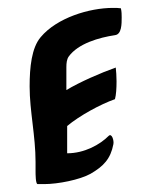

<svg xmlns="http://www.w3.org/2000/svg" viewBox="-20 -464 372 486"><path d="M70 -54V-31C70 -24 70 1 75 2H80H92C127 2 182 -9 209 -24C242 -43 260 -62 267 -99C269 -108 263 -128 255 -120C233 -98 194 -76 150 -76V-145C181 -171 234 -200 271 -213C274 -224 275 -241 275 -258C275 -271 274 -284 273 -293C236 -280 181 -256 148 -236V-294C148 -304 149 -314 154 -321C178 -354 231 -369 271 -375C288 -377 288 -403 288 -420C288 -427 288 -434 286 -443C280 -444 273 -444 266 -444C206 -444 124 -419 83 -370C60 -343 55 -294 55 -245C55 -183 70 -120 70 -54Z"/></svg>

Font: Ponomar Unicode
Style: Regular
Weight: 400
Version: 1.3